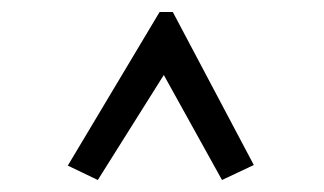

<svg xmlns="http://www.w3.org/2000/svg" viewBox="-20 -643 540 320"><path d="M93 -367 246 -623H268L403 -368L350 -343L253 -518L143 -343Z"/></svg>

Font: Vazir Code FD
Style: Code-FD
Weight: 400
Foundry: DejaVu fonts team - Redesigned by Saber Rastikerdar
Version: Version 1.1.2